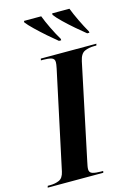

<svg xmlns="http://www.w3.org/2000/svg" viewBox="-170 -1014 753 1084"><g transform="rotate(-15 207.0 -472.0)"><path d="M-31 0 -28 -10H-14Q15 -10 38.5 -20Q62 -30 70 -67L192 -637Q195 -651 196 -659.5Q197 -668 197 -673Q197 -693 179 -698.5Q161 -704 132 -704H118L120 -714H445L442 -704H428Q397 -704 373 -693Q349 -682 340 -640L223 -85Q220 -71 218 -60Q216 -49 216 -41Q216 -21 234.5 -15.5Q253 -10 282 -10H296L294 0ZM245 -784Q220 -804 187.5 -832.5Q155 -861 126 -889Q97 -917 83 -935V-944H184Q196 -912 216.5 -869.5Q237 -827 258 -792V-784ZM410 -784Q385 -804 352.5 -832Q320 -860 291 -888Q262 -916 248 -935V-944H349Q362 -910 382 -868.5Q402 -827 422 -792L423 -784Z"/></g></svg>

Font: Noto Serif Display SemiCondensed
Style: Bold Italic
Weight: 700
Width: 4
Italic angle: -12°
Designer: Monotype Design Team
Foundry: Monotype Imaging Inc.
Version: Version 2.009